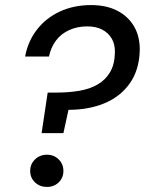

<svg xmlns="http://www.w3.org/2000/svg" viewBox="-20 -732 571 757"><path d="M144 -207 168 -367H203Q251 -367 292.5 -374Q334 -381 365 -399Q396 -417 414 -447.5Q432 -478 433 -524Q434 -556 421 -579Q408 -602 383.5 -615Q359 -628 324 -628Q285 -628 253 -613.5Q221 -599 201 -572.5Q181 -546 173 -509H79Q90 -569 125.5 -615Q161 -661 216 -686.5Q271 -712 339 -712Q399 -712 442 -690Q485 -668 508.5 -628Q532 -588 531 -533Q529 -457 492.5 -404.5Q456 -352 393.5 -325.5Q331 -299 250 -299L230 -207ZM165 5Q137 5 118 -13Q99 -31 99 -58Q99 -85 118 -103.5Q137 -122 165 -122Q193 -122 211.5 -103.5Q230 -85 230 -58Q230 -31 211.5 -13Q193 5 165 5Z"/></svg>

Font: DM Sans 18pt Medium
Style: Italic
Weight: 500
Italic angle: -10°
Designer: Colophon Foundry, Jonny Pinhorn
Foundry: Colophon Foundry
Version: Version 4.004;gftools[0.9.30]